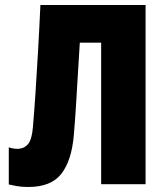

<svg xmlns="http://www.w3.org/2000/svg" viewBox="-20 -734 640 765"><path d="M93 11Q66 11 47 7.5Q28 4 15 1V-147Q32 -141 49 -141Q75 -141 91 -159Q107 -177 111 -226Q117 -295 121.5 -365.5Q126 -436 131 -520.5Q136 -605 141 -714H560V0H383V-564H298Q293 -487 289.5 -425.5Q286 -364 282.5 -308.5Q279 -253 274 -194Q265 -93 224 -41Q183 11 93 11Z"/></svg>

Font: Noto Sans Mono Black
Style: Regular
Weight: 900
Designer: Monotype Design Team
Foundry: Monotype Imaging Inc.
Version: Version 2.014